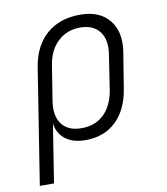

<svg xmlns="http://www.w3.org/2000/svg" viewBox="-83 -630 766 879"><g transform="rotate(-10 300.0 -190.0)"><path d="M31 180 116 -359Q132 -455 192.5 -507.5Q253 -560 348 -560Q438 -560 483 -505Q528 -450 514 -359L487 -192Q472 -96 416.5 -43Q361 10 275 10Q216 10 180.5 -17.5Q145 -45 140 -92L124 8L97 180ZM266 -47Q329 -47 369.5 -85.5Q410 -124 422 -194L447 -357Q458 -424 428.5 -463Q399 -502 338 -502Q277 -502 235 -463Q193 -424 182 -357L156 -194Q145 -125 174 -86Q203 -47 266 -47Z"/></g></svg>

Font: JetBrains Mono NL ExtraLight
Style: Italic
Weight: 200
Italic angle: -9°
Monospace: yes
Designer: Philipp Nurullin, Konstantin Bulenkov
Foundry: JetBrains
Version: Version 2.305; ttfautohint (v1.8.4.7-5d5b)